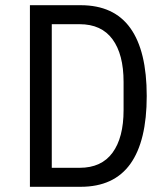

<svg xmlns="http://www.w3.org/2000/svg" viewBox="-20 -718 640 738"><path d="M95 -698H290Q418 -698 481 -610Q544 -522 544 -349Q544 -176 481 -88Q418 0 290 0H95ZM286 -73Q370 -73 412.5 -131Q455 -189 455 -295V-403Q455 -509 412.5 -567Q370 -625 286 -625H179V-73Z"/></svg>

Font: IBM Plox Mono
Style: Regular
Weight: 400
Monospace: yes
Designer: Mike Abbink, Paul van der Laan, Pieter van Rosmalen
Foundry: Bold Monday
Version: Version 2.1